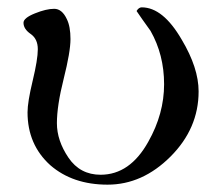

<svg xmlns="http://www.w3.org/2000/svg" viewBox="-20 -494 603 523"><path d="M521 -245Q521 -144 444.5 -67.5Q368 9 273 9Q178 9 117 -44Q55 -100 55 -188Q55 -216 69 -274Q83 -332 83 -360Q83 -388 63.5 -401.5Q44 -415 44 -432Q44 -445 75 -457.5Q106 -470 127.5 -470Q149 -470 162 -442Q172 -422 172 -387.5Q172 -353 153.5 -279.5Q135 -206 135 -158.5Q135 -111 166.5 -64.5Q198 -18 254 -18Q334 -18 384 -108Q427 -184 427 -264.5Q427 -345 390 -410Q364 -446 352 -464Q358 -474 366 -474Q424 -474 475 -386Q521 -309 521 -245Z"/></svg>

Font: GFS Didot
Style: Regular
Weight: 400
Designer: Takis Katsoulidis and George D. Matthiopoulos
Foundry: Takis Katsoulidis and George D. Matthiopoulos
Version: Version 1.0